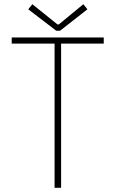

<svg xmlns="http://www.w3.org/2000/svg" viewBox="-20 -899 553 919"><path d="M241.2 0V-699.2H272.5V0ZM36.1 -690.4V-719.7H476.6V-690.4ZM134.8 -878.9 254.9 -782.2H261.7L378.9 -878.9L398.4 -854.5L267.6 -752H249L115.2 -854.5Z"/></svg>

Font: Reddit Sans ExtraLight
Style: Regular
Weight: 250
Designer: Stephen Hutchings
Foundry: Reddit
Version: Version 1.014